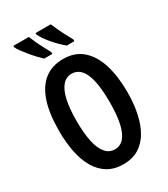

<svg xmlns="http://www.w3.org/2000/svg" viewBox="-228 -1048 1019 1162"><g transform="rotate(-30 281.5 -467.0)"><path d="M520 -358Q520 -276 505.5 -208.5Q491 -141 462 -92Q433 -43 388.5 -16.5Q344 10 282 10Q220 10 175 -17Q130 -44 101 -93Q72 -142 58 -209.5Q44 -277 44 -359Q44 -480 71 -561Q98 -642 151 -683.5Q204 -725 282 -725Q364 -725 416.5 -678.5Q469 -632 494.5 -550Q520 -468 520 -358ZM166 -358Q166 -271 179 -212.5Q192 -154 218 -124Q244 -94 282 -94Q320 -94 345.5 -123Q371 -152 384 -210.5Q397 -269 397 -358Q397 -491 368.5 -556.5Q340 -622 282 -622Q244 -622 218 -592Q192 -562 179 -503.5Q166 -445 166 -358ZM323 -944Q330 -929 341 -903.5Q352 -878 367 -850.5Q382 -823 396 -796V-784H343Q326 -798 306 -817.5Q286 -837 268 -858.5Q250 -880 236.5 -900Q223 -920 217 -935V-944ZM170 -944Q179 -923 189.5 -899Q200 -875 214 -849.5Q228 -824 242 -796V-784H185Q170 -798 152 -817Q134 -836 116 -858Q98 -880 83 -900Q68 -920 62 -935V-944Z"/></g></svg>

Font: Noto Sans Display ExtraCondensed SemiBold
Style: Regular
Weight: 600
Width: 2
Designer: Monotype Design Team
Foundry: Monotype Imaging Inc.
Version: Version 2.003